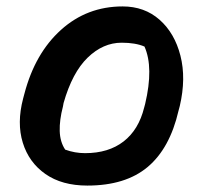

<svg xmlns="http://www.w3.org/2000/svg" viewBox="-20 -567 640 598"><path d="M362 -547Q430 -547 477 -505.5Q524 -464 542 -393.5Q560 -323 540 -237L536 -222Q509 -105 440 -47Q371 11 252 11Q173 11 121.5 -25Q70 -61 51 -122.5Q32 -184 52 -260L56 -275Q89 -401 170 -474Q251 -547 362 -547ZM359 -434Q301 -434 253 -387.5Q205 -341 178 -246L176 -235Q165 -193 166 -159Q167 -125 183 -101Q213 -90 245 -90Q318 -90 365 -126.5Q412 -163 429 -232L432 -243Q459 -357 430 -422Q402 -434 359 -434Z"/></svg>

Font: Recursive Mn Csl St SmB
Style: Italic
Weight: 600
Italic angle: -15°
Monospace: yes
Version: Version 1.079;hotconv 1.0.112;makeotfexe 2.5.65598; ttfautoh